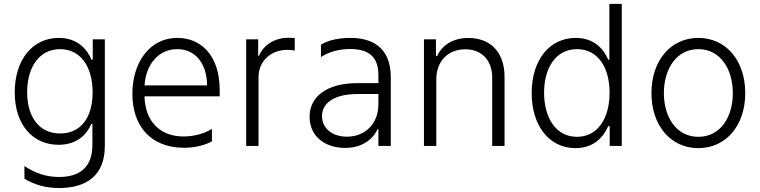

<svg xmlns="http://www.w3.org/2000/svg" viewBox="-20 -747 3891 983"><path d="M282.3 215.6C423.7 215.6 516.7 150.6 516.7 0.4V-545.5H454.9V-441.4H448.5C427.9 -490.4 381 -552.9 280.9 -552.9C145.6 -552.9 55.4 -439.6 55.4 -274.5C55.4 -105.8 150.2 -5.7 279.8 -5.7C377.8 -5.7 426.5 -62.5 447.4 -112.6H453.1V-5.3C453.1 111.9 385.3 159.1 282.3 159.1C215.6 159.1 160.2 139.2 105.1 103.3V168C160.2 201 217 215.6 282.3 215.6ZM287.6 -63.6C179 -63.6 119 -150.2 119 -275.2C119 -399.5 178.6 -495.4 287.3 -495.4C393.8 -495.4 454.2 -403.8 454.2 -274.5C454.2 -144.2 393.1 -63.6 287.6 -63.6Z M1104.8 -285.2C1104.8 -467.7 1005.3 -552.9 888.8 -552.9C740.4 -552.9 657.7 -420.1 657.7 -266.7C657.7 -106.9 746.8 9.6 923.7 9.6C976.9 9.6 1028.8 -3.6 1065 -23.1V-87.4C1028.8 -63.6 972.7 -48.3 920.1 -48.3C801.8 -48.3 723 -122.5 719.8 -253.9H1104.8ZM720.2 -309.7C725.5 -411.6 788 -495.4 887.4 -495.4C985.1 -495.4 1040.1 -415.1 1040.1 -309.7Z M1240.4 0H1303.6V-352.3C1303.6 -433.2 1365.8 -491.8 1451 -491.8C1468 -491.8 1483.3 -489 1489 -488.3V-552.6C1480.8 -552.9 1466.3 -553.6 1455.6 -553.6C1387.1 -553.6 1328.5 -516.7 1306.5 -461.6H1301.8V-545.5H1240.4Z M1746.4 10.3C1834.9 10.3 1888.8 -33.7 1913.7 -86.3H1917.3V0H1980.8V-351.2C1980.8 -516.7 1869.7 -552.9 1774.1 -552.9C1719.5 -552.9 1662.3 -543 1623.2 -518.1V-454.9C1660.2 -479 1711.3 -496.1 1772.4 -496.1C1902 -496.1 1917.3 -420.8 1917.3 -358.3V-321.4H1810.7C1655.9 -321.4 1565 -254.6 1565 -148.8C1565 -47.9 1645.6 10.3 1746.4 10.3ZM1756.4 -47.2C1681.5 -47.2 1628.6 -89.8 1628.6 -152.3C1628.6 -214.8 1683.6 -265.6 1810.7 -265.6H1917.3V-213.1C1917.3 -114.7 1850.1 -47.2 1756.4 -47.2Z M2150.6 0H2213.8V-340.9C2213.8 -436.1 2276.3 -494.7 2362.2 -494.7C2446 -494.7 2500 -438.6 2500 -349.4V0H2563.2V-353.3C2563.2 -482.6 2488.3 -552.6 2378.2 -552.6C2298.3 -552.6 2243.3 -515.6 2217.7 -459.9H2212V-545.5H2150.6Z M2926.5 11.4C3025.6 11.4 3071.7 -51.5 3094.1 -101.2H3101.6V0H3163.4V-727.3H3099.8V-441.4H3094.1C3072.4 -490.4 3027.3 -552.9 2927.6 -552.9C2793 -552.9 2702.1 -439.3 2702.1 -271.3C2702.1 -101.9 2792.6 11.4 2926.5 11.4ZM2933.9 -46.5C2825.3 -46.5 2765.6 -145.2 2765.6 -272.4C2765.6 -398.1 2824.6 -495.4 2933.9 -495.4C3040.5 -495.4 3100.9 -403.1 3100.9 -272.4C3100.9 -140.6 3039.8 -46.5 2933.9 -46.5Z M3555.4 11.4C3696.7 11.4 3795.5 -104 3795.5 -270.2C3795.5 -437.5 3696.7 -552.9 3555.4 -552.9C3414.1 -552.9 3315.3 -437.5 3315.3 -270.2C3315.3 -104 3414.1 11.4 3555.4 11.4ZM3555.4 -46.5C3442.1 -46.5 3378.9 -148.1 3378.9 -270.2C3378.9 -392.4 3442.1 -495.4 3555.4 -495.4C3668.7 -495.4 3731.9 -392.4 3731.9 -270.2C3731.9 -148.1 3668.7 -46.5 3555.4 -46.5Z"/></svg>

Font: TID UI Light
Style: Regular
Weight: 300
Designer: The TID Project Authors
Foundry: Bakken & Bæck
Version: Version 1.001;hotconv 1.0.109;makeotfexe 2.5.65596